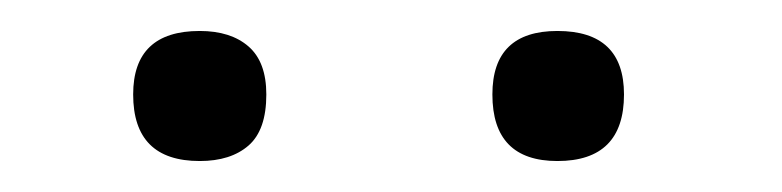

<svg xmlns="http://www.w3.org/2000/svg" viewBox="-20 -760 505 124"><path d="M340 -656Q298 -656 298 -699Q298 -740 340 -740Q383 -740 383 -699Q383 -656 340 -656ZM109 -656Q66 -656 66 -699Q66 -740 109 -740Q129 -740 140.5 -730Q152 -720 152 -699Q152 -676 140.5 -666Q129 -656 109 -656Z"/></svg>

Font: EncodeSans
Style: Light
Weight: 300
Designer: Pablo Impallari, Andres Torresi
Foundry: Pablo Impallari, Andres Torresi
Version: Version 1.000; ttfautohint (v1.4.1)